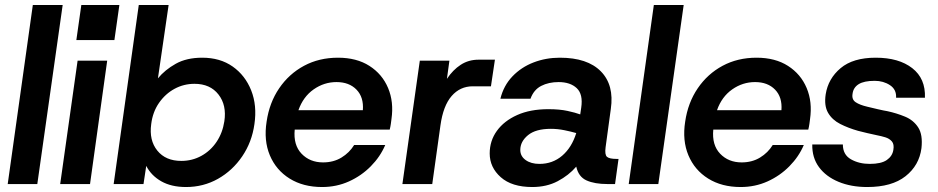

<svg xmlns="http://www.w3.org/2000/svg" viewBox="-20 -740 3771 772"><path d="M11 0 112 -720H232L130 0Z M287 -579 307 -720H460L440 -579ZM222 0 292 -496H411L342 0Z M728 12Q669 12 628.5 -11Q588 -34 568 -73L557 0H437L538 -720H658L615 -425Q643 -459 686.5 -483.5Q730 -508 793 -508Q865 -508 915.5 -472.5Q966 -437 990 -376.5Q1014 -316 1003 -241Q993 -169 954 -111.5Q915 -54 856.5 -21Q798 12 728 12ZM709 -93Q753 -93 790 -113.5Q827 -134 851 -170Q875 -206 882 -252Q892 -317 858.5 -360Q825 -403 762 -403Q719 -403 682 -383Q645 -363 619.5 -326.5Q594 -290 588 -241Q579 -176 612.5 -134.5Q646 -93 709 -93Z M1275 12Q1199 12 1144.5 -22Q1090 -56 1065 -115.5Q1040 -175 1052 -251Q1063 -327 1102.5 -385Q1142 -443 1202.5 -475.5Q1263 -508 1339 -508Q1414 -508 1465.5 -475Q1517 -442 1540.5 -386Q1564 -330 1554 -261Q1553 -253 1551.5 -242Q1550 -231 1547 -219H1165Q1159 -157 1192.5 -122Q1226 -87 1279 -87Q1321 -87 1353 -106.5Q1385 -126 1404 -157H1529Q1509 -110 1471 -71.5Q1433 -33 1383 -10.5Q1333 12 1275 12ZM1333 -410Q1283 -410 1241 -380.5Q1199 -351 1180 -297H1439Q1443 -349 1413.5 -379.5Q1384 -410 1333 -410Z M1598 0 1668 -496H1787L1777 -423Q1801 -459 1832.5 -479.5Q1864 -500 1904 -500H1970L1954 -393H1881Q1830 -393 1796 -354Q1762 -315 1751 -236L1718 0Z M2120 12Q2038 12 1993.5 -27.5Q1949 -67 1949 -123Q1949 -174 1978 -214Q2007 -254 2059.5 -277.5Q2112 -301 2185 -301Q2230 -301 2262 -294Q2294 -287 2313 -280L2317 -307Q2325 -361 2299 -385.5Q2273 -410 2226 -410Q2186 -410 2156 -394.5Q2126 -379 2113 -343H1992Q2005 -396 2040.5 -433Q2076 -470 2125.5 -489Q2175 -508 2231 -508Q2342 -508 2396 -453Q2450 -398 2436 -302L2415 -148Q2411 -118 2420.5 -109.5Q2430 -101 2460 -101H2467L2453 0H2422Q2371 0 2338.5 -14.5Q2306 -29 2297 -70Q2267 -35 2222.5 -11.5Q2178 12 2120 12ZM2072 -137Q2072 -112 2093.5 -96.5Q2115 -81 2149 -81Q2202 -81 2240.5 -114Q2279 -147 2297 -205Q2276 -211 2249 -216.5Q2222 -222 2195 -222Q2134 -222 2103 -196.5Q2072 -171 2072 -137Z M2508 0 2609 -720H2729L2627 0Z M2958 12Q2882 12 2827.5 -22Q2773 -56 2748 -115.5Q2723 -175 2735 -251Q2746 -327 2785.5 -385Q2825 -443 2885.5 -475.5Q2946 -508 3022 -508Q3097 -508 3148.5 -475Q3200 -442 3223.5 -386Q3247 -330 3237 -261Q3236 -253 3234.5 -242Q3233 -231 3230 -219H2848Q2842 -157 2875.5 -122Q2909 -87 2962 -87Q3004 -87 3036 -106.5Q3068 -126 3087 -157H3212Q3192 -110 3154 -71.5Q3116 -33 3066 -10.5Q3016 12 2958 12ZM3016 -410Q2966 -410 2924 -380.5Q2882 -351 2863 -297H3122Q3126 -349 3096.5 -379.5Q3067 -410 3016 -410Z M3467 12Q3402 12 3351.5 -9Q3301 -30 3273 -68Q3245 -106 3246 -159H3369Q3369 -118 3401.5 -99.5Q3434 -81 3477 -81Q3523 -81 3545.5 -96.5Q3568 -112 3572 -137Q3576 -160 3566 -171.5Q3556 -183 3539.5 -188Q3523 -193 3507 -196Q3489 -200 3466.5 -205Q3444 -210 3430 -214Q3391 -225 3358.5 -241.5Q3326 -258 3309.5 -286.5Q3293 -315 3300 -361Q3310 -424 3360 -466Q3410 -508 3501 -508Q3594 -508 3648 -466Q3702 -424 3699 -347H3583Q3585 -380 3558.5 -397.5Q3532 -415 3497 -415Q3454 -415 3432.5 -401.5Q3411 -388 3408 -363Q3404 -340 3420.5 -329Q3437 -318 3467 -311Q3483 -307 3509 -301Q3535 -295 3548 -293Q3585 -285 3619 -271Q3653 -257 3672 -227.5Q3691 -198 3685 -144Q3676 -75 3621 -31.5Q3566 12 3467 12Z"/></svg>

Font: Host Grotesk SemiBold
Style: Italic
Weight: 600
Italic angle: -8°
Designer: Doğukan Karapınar based on Poppins by Indian Type Foundry, Jonny Pinhorn
Foundry: Element Type
Version: Version 1.001; ttfautohint (v1.8.4.7-5d5b)